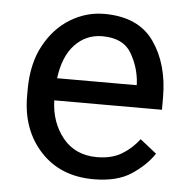

<svg xmlns="http://www.w3.org/2000/svg" viewBox="-45 -582 619 635"><g transform="rotate(5 265.0 -264.0)"><path d="M486.8 -92.3Q460.9 -53.2 413.6 -21.7Q366.2 9.8 288.1 9.8Q177.7 9.8 111.6 -62Q45.4 -133.8 45.4 -245.6V-266.1Q45.4 -352.5 78.4 -413.3Q111.3 -474.1 164.1 -506.1Q216.8 -538.1 276.4 -538.1Q389.6 -538.1 441.7 -464.1Q493.7 -390.1 493.7 -279.3V-238.8H136.2Q138.2 -166 179.4 -115Q220.7 -64 293 -64Q340.8 -64 374 -83.5Q407.2 -103 432.1 -135.7ZM276.4 -463.9Q222.7 -463.9 185.5 -424.8Q148.4 -385.7 139.2 -312.5H403.3V-319.3Q399.9 -372.1 372.8 -418Q345.7 -463.9 276.4 -463.9Z"/></g></svg>

Font: Roboto21382017
Style: Regular
Weight: 400
Designer: Christian Robertson
Foundry: Google
Version: Version 2.138; 2017